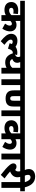

<svg xmlns="http://www.w3.org/2000/svg" viewBox="2052 -2988 954 5097"><g transform="rotate(90 2528.5 -439.0)"><path d="M859 -499V-622H0V-499H381V-266C350 -233 307 -205 254 -205C223 -205 187 -216 187 -263C187 -300 218 -322 272 -322C298 -322 322 -319 340 -315L352 -437C327 -442 289 -446 250 -446C119 -446 33 -375 33 -265C33 -142 121 -81 239 -81C297 -81 338 -93 381 -116V0H535V-238C555 -258 582 -278 610 -278C638 -278 659 -262 659 -219C659 -177 637 -138 607 -97L741 -24C792 -99 812 -169 812 -230C812 -336 743 -401 643 -401C599 -401 566 -391 535 -374V-499Z M844 -622V-499H1418V-622ZM1408 -300 1441 -415C1424 -420 1402 -423 1378 -423C1316 -423 1263 -407 1221 -375C1170 -410 1127 -425 1057 -425C978 -425 877 -384 877 -259C877 -164 947 -83 1073 18L1170 -80C1064 -160 1031 -202 1031 -247C1031 -279 1052 -300 1088 -300C1112 -300 1130 -292 1148 -279C1140 -260 1133 -240 1127 -218L1271 -174C1299 -278 1339 -303 1384 -303C1392 -303 1402 -302 1408 -300Z M2024 -622H1358V-499H1479C1488 -483 1494 -465 1494 -445C1494 -393 1461 -366 1384 -350C1413 -205 1488 -101 1632 -101C1689 -101 1734 -111 1780 -137V0H1934V-499H2024ZM1546 -288C1610 -313 1647 -355 1647 -418C1647 -450 1639 -475 1627 -499H1780V-290C1744 -245 1698 -224 1646 -224C1597 -224 1565 -249 1546 -288Z M2238 -499H2329V-622H2009V-499H2084V0H2238Z M3063 -499H3153V-622H2314V-499H2378V-342C2378 -251 2393 -209 2421 -175C2457 -132 2514 -111 2593 -111C2675 -111 2730 -130 2763 -168C2791 -201 2807 -237 2807 -321V-499H2910V0H3063ZM2592 -233C2569 -233 2553 -241 2543 -257C2535 -272 2532 -287 2532 -328V-499H2653V-328C2653 -286 2650 -269 2639 -253C2629 -240 2614 -233 2592 -233Z M3998 -499V-622H3139V-499H3520V-266C3489 -233 3446 -205 3393 -205C3362 -205 3326 -216 3326 -263C3326 -300 3357 -322 3411 -322C3437 -322 3461 -319 3479 -315L3491 -437C3466 -442 3428 -446 3389 -446C3258 -446 3172 -375 3172 -265C3172 -142 3260 -81 3378 -81C3436 -81 3477 -93 3520 -116V0H3674V-238C3694 -258 3721 -278 3749 -278C3777 -278 3798 -262 3798 -219C3798 -177 3776 -138 3746 -97L3880 -24C3931 -99 3951 -169 3951 -230C3951 -336 3882 -401 3782 -401C3738 -401 3705 -391 3674 -374V-499Z M4212 -499H4303V-622H3983V-499H4058V0H4212Z M4716 -84C4646 -132 4585 -184 4532 -231C4628 -269 4685 -332 4685 -423C4685 -455 4681 -479 4675 -499H4752V-622H4288V-499H4524C4529 -484 4531 -466 4531 -447C4531 -411 4518 -385 4490 -364C4466 -388 4438 -400 4403 -400C4340 -400 4317 -359 4317 -320C4317 -292 4326 -263 4357 -223C4407 -159 4507 -72 4622 17Z M4496 -615 4645 -614C4632 -641 4621 -671 4621 -706C4621 -746 4642 -773 4685 -773C4745 -773 4785 -719 4816 -622H4737V-499H4812V0H4966V-499H5057V-622H4952C4917 -762 4841 -896 4667 -896C4543 -896 4467 -831 4467 -728C4467 -693 4475 -655 4496 -615Z"/></g></svg>

Font: Noto Sans Devanagari UI ExtraBold
Style: Regular
Weight: 800
Designer: Jelle Bosma - Monotype Design Team
Foundry: Monotype Imaging Inc.
Version: Version 2.003